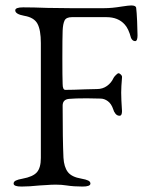

<svg xmlns="http://www.w3.org/2000/svg" viewBox="-20 -680 552 705"><path d="M30 -6Q30 -13 38 -17Q46 -21 63 -24Q101 -31 115.5 -47.5Q130 -64 130 -100V-522Q130 -570 117.5 -593Q105 -616 69 -622Q36 -628 36 -642Q36 -653 65 -653Q102 -653 154 -651L237 -650H363Q391 -650 427 -656Q453 -660 462 -660Q479 -660 480 -651Q482 -636 483.5 -602Q485 -568 485 -550Q485 -529 476 -529Q471 -529 467 -532.5Q463 -536 461 -541Q452 -575 438 -590Q414 -617 371 -617H244Q223 -617 217 -604.5Q211 -592 210 -567Q209 -542 209 -467Q209 -396 210 -372Q210 -350 220 -350Q247 -350 293 -352L336 -353Q357 -353 373 -364.5Q389 -376 397 -394Q399 -398 405.5 -404.5Q412 -411 415 -411Q419 -411 424 -406Q429 -401 428 -395Q425 -361 425 -340Q425 -316 428 -272Q428 -255 419 -255Q410 -255 404 -262.5Q398 -270 396 -278Q389 -299 376 -308.5Q363 -318 349 -318L299 -319Q255 -319 234 -317Q210 -315 210 -292Q210 -167 213 -101Q215 -67 229 -48.5Q243 -30 279 -24Q296 -21 304 -17Q312 -13 312 -6Q312 5 283 5Q251 5 225 1Q207 -2 185 -2Q168 -2 150.5 -0.5Q133 1 125 1Q87 5 59 5Q30 5 30 -6Z"/></svg>

Font: EB Garamond
Style: Regular
Weight: 400
Designer: Georg Duffner and Octavio Pardo
Foundry: Georg Duffner
Version: Version 1.000; ttfautohint (v1.6)